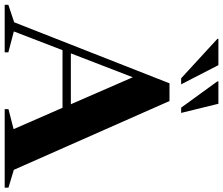

<svg xmlns="http://www.w3.org/2000/svg" viewBox="-100 -888 975 840"><g transform="rotate(90 388.0 -467.5)"><path d="M710.5 -40 788.5 -16.5V0H445V-16.5L532.5 -39L439 -253H187L105 -40L196.5 -16V0H-11.5V-16L65 -41.5L332 -721H409.5ZM201 -289.5H423.5L305.5 -560.5ZM336.5 -772H310L137.5 -930.5V-935H252.5ZM461.5 -772H438.5L323.5 -930.5V-935H421.5Z"/></g></svg>

Font: Newsreader 72pt SemiBold
Style: Regular
Weight: 600
Designer: Hugues Gentile
Foundry: Production Type
Version: Version 1.003; ttfautohint (v1.8.3)